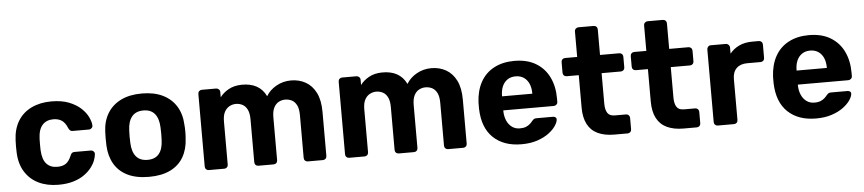

<svg xmlns="http://www.w3.org/2000/svg" viewBox="-43 -970 5577 1239"><g transform="rotate(-5 2746.0 -350.0)"><path d="M294 10Q221 10 165.5 -17Q110 -44 78 -95.5Q46 -147 43 -219Q42 -235 42 -259.5Q42 -284 43 -300Q46 -373 77.5 -424.5Q109 -476 165 -503Q221 -530 294 -530Q361 -530 408 -511.5Q455 -493 485 -465Q515 -437 529.5 -406.5Q544 -376 545 -353Q546 -343 538.5 -335.5Q531 -328 521 -328H414Q404 -328 398.5 -333.5Q393 -339 388 -349Q374 -384 352 -399Q330 -414 297 -414Q252 -414 226 -385Q200 -356 198 -295Q197 -256 198 -224Q201 -162 226.5 -134Q252 -106 297 -106Q332 -106 353 -121Q374 -136 388 -171Q392 -181 398 -186.5Q404 -192 414 -192H521Q531 -192 538.5 -184.5Q546 -177 545 -167Q544 -150 535.5 -127Q527 -104 508.5 -80Q490 -56 461 -35.5Q432 -15 390.5 -2.5Q349 10 294 10Z M881 10Q798 10 742 -17.5Q686 -45 656.5 -96Q627 -147 624 -215Q623 -235 623 -260.5Q623 -286 624 -305Q627 -374 658 -424.5Q689 -475 745 -502.5Q801 -530 881 -530Q960 -530 1016 -502.5Q1072 -475 1103 -424.5Q1134 -374 1137 -305Q1139 -286 1139 -260.5Q1139 -235 1137 -215Q1134 -147 1104.5 -96Q1075 -45 1019 -17.5Q963 10 881 10ZM881 -100Q930 -100 955 -130.5Q980 -161 982 -220Q983 -235 983 -260Q983 -285 982 -300Q980 -358 955 -389Q930 -420 881 -420Q832 -420 806.5 -389Q781 -358 779 -300Q778 -285 778 -260Q778 -235 779 -220Q781 -161 806.5 -130.5Q832 -100 881 -100Z M1268 0Q1258 0 1251 -7Q1244 -14 1244 -25V-495Q1244 -506 1251 -513Q1258 -520 1268 -520H1361Q1371 -520 1378.5 -513Q1386 -506 1386 -495V-461Q1406 -489 1441.5 -509Q1477 -529 1526 -530Q1642 -532 1685 -442Q1708 -481 1751.5 -505.5Q1795 -530 1847 -530Q1899 -530 1941 -506.5Q1983 -483 2007.5 -434.5Q2032 -386 2032 -310V-25Q2032 -14 2025 -7Q2018 0 2008 0H1909Q1899 0 1892 -7Q1885 -14 1885 -25V-302Q1885 -343 1873 -366.5Q1861 -390 1841.5 -400Q1822 -410 1798 -410Q1777 -410 1757.5 -400Q1738 -390 1725.5 -366.5Q1713 -343 1713 -302V-25Q1713 -14 1706 -7Q1699 0 1688 0H1590Q1579 0 1572 -7Q1565 -14 1565 -25V-302Q1565 -343 1553 -366.5Q1541 -390 1521.5 -400Q1502 -410 1479 -410Q1458 -410 1438 -399.5Q1418 -389 1405.5 -366Q1393 -343 1393 -303V-25Q1393 -14 1386 -7Q1379 0 1369 0Z M2177 0Q2167 0 2160 -7Q2153 -14 2153 -25V-495Q2153 -506 2160 -513Q2167 -520 2177 -520H2270Q2280 -520 2287.5 -513Q2295 -506 2295 -495V-461Q2315 -489 2350.5 -509Q2386 -529 2435 -530Q2551 -532 2594 -442Q2617 -481 2660.5 -505.5Q2704 -530 2756 -530Q2808 -530 2850 -506.5Q2892 -483 2916.5 -434.5Q2941 -386 2941 -310V-25Q2941 -14 2934 -7Q2927 0 2917 0H2818Q2808 0 2801 -7Q2794 -14 2794 -25V-302Q2794 -343 2782 -366.5Q2770 -390 2750.5 -400Q2731 -410 2707 -410Q2686 -410 2666.5 -400Q2647 -390 2634.5 -366.5Q2622 -343 2622 -302V-25Q2622 -14 2615 -7Q2608 0 2597 0H2499Q2488 0 2481 -7Q2474 -14 2474 -25V-302Q2474 -343 2462 -366.5Q2450 -390 2430.5 -400Q2411 -410 2388 -410Q2367 -410 2347 -399.5Q2327 -389 2314.5 -366Q2302 -343 2302 -303V-25Q2302 -14 2295 -7Q2288 0 2278 0Z M3294 10Q3179 10 3111.5 -54Q3044 -118 3040 -240Q3040 -248 3040 -261.5Q3040 -275 3040 -283Q3044 -360 3075 -415.5Q3106 -471 3162 -500.5Q3218 -530 3293 -530Q3377 -530 3433.5 -495.5Q3490 -461 3518.5 -401.5Q3547 -342 3547 -265V-242Q3547 -232 3539.5 -225Q3532 -218 3522 -218H3195Q3195 -217 3195 -214.5Q3195 -212 3195 -210Q3196 -178 3207.5 -151.5Q3219 -125 3240.5 -109Q3262 -93 3292 -93Q3317 -93 3333 -100Q3349 -107 3359.5 -117Q3370 -127 3375 -134Q3384 -144 3389.5 -146.5Q3395 -149 3407 -149H3511Q3521 -149 3527.5 -143.5Q3534 -138 3533 -128Q3532 -112 3516.5 -88.5Q3501 -65 3471 -42.5Q3441 -20 3396.5 -5Q3352 10 3294 10ZM3195 -309H3391V-311Q3391 -347 3379.5 -373.5Q3368 -400 3346 -415Q3324 -430 3293 -430Q3262 -430 3240 -415Q3218 -400 3206.5 -373.5Q3195 -347 3195 -311Z M3895 0Q3833 0 3789 -20.5Q3745 -41 3722.5 -84Q3700 -127 3700 -192V-402H3622Q3611 -402 3604 -409Q3597 -416 3597 -427V-495Q3597 -506 3604 -513Q3611 -520 3622 -520H3700V-685Q3700 -696 3707.5 -703Q3715 -710 3725 -710H3823Q3834 -710 3841 -703Q3848 -696 3848 -685V-520H3973Q3983 -520 3990 -513Q3997 -506 3997 -495V-427Q3997 -416 3990 -409Q3983 -402 3973 -402H3848V-204Q3848 -166 3861.5 -144.5Q3875 -123 3909 -123H3982Q3992 -123 3999 -116Q4006 -109 4006 -99V-25Q4006 -14 3999 -7Q3992 0 3982 0Z M4343 0Q4281 0 4237 -20.5Q4193 -41 4170.5 -84Q4148 -127 4148 -192V-402H4070Q4059 -402 4052 -409Q4045 -416 4045 -427V-495Q4045 -506 4052 -513Q4059 -520 4070 -520H4148V-685Q4148 -696 4155.5 -703Q4163 -710 4173 -710H4271Q4282 -710 4289 -703Q4296 -696 4296 -685V-520H4421Q4431 -520 4438 -513Q4445 -506 4445 -495V-427Q4445 -416 4438 -409Q4431 -402 4421 -402H4296V-204Q4296 -166 4309.5 -144.5Q4323 -123 4357 -123H4430Q4440 -123 4447 -116Q4454 -109 4454 -99V-25Q4454 -14 4447 -7Q4440 0 4430 0Z M4565 0Q4555 0 4548 -7Q4541 -14 4541 -25V-495Q4541 -505 4548 -512.5Q4555 -520 4565 -520H4663Q4673 -520 4680.5 -512.5Q4688 -505 4688 -495V-455Q4713 -486 4749.5 -503Q4786 -520 4834 -520H4877Q4887 -520 4894 -513Q4901 -506 4901 -495V-409Q4901 -398 4894 -391Q4887 -384 4877 -384H4789Q4745 -384 4720 -359.5Q4695 -335 4695 -290V-25Q4695 -14 4688 -7Q4681 0 4670 0Z M5202 10Q5087 10 5019.5 -54Q4952 -118 4948 -240Q4948 -248 4948 -261.5Q4948 -275 4948 -283Q4952 -360 4983 -415.5Q5014 -471 5070 -500.5Q5126 -530 5201 -530Q5285 -530 5341.5 -495.5Q5398 -461 5426.5 -401.5Q5455 -342 5455 -265V-242Q5455 -232 5447.5 -225Q5440 -218 5430 -218H5103Q5103 -217 5103 -214.5Q5103 -212 5103 -210Q5104 -178 5115.5 -151.5Q5127 -125 5148.5 -109Q5170 -93 5200 -93Q5225 -93 5241 -100Q5257 -107 5267.5 -117Q5278 -127 5283 -134Q5292 -144 5297.5 -146.5Q5303 -149 5315 -149H5419Q5429 -149 5435.5 -143.5Q5442 -138 5441 -128Q5440 -112 5424.5 -88.5Q5409 -65 5379 -42.5Q5349 -20 5304.5 -5Q5260 10 5202 10ZM5103 -309H5299V-311Q5299 -347 5287.5 -373.5Q5276 -400 5254 -415Q5232 -430 5201 -430Q5170 -430 5148 -415Q5126 -400 5114.5 -373.5Q5103 -347 5103 -311Z"/></g></svg>

Font: Rubik Light SemiBold
Style: Regular
Weight: 600
Version: Version 2.300;gftools[0.9.30]